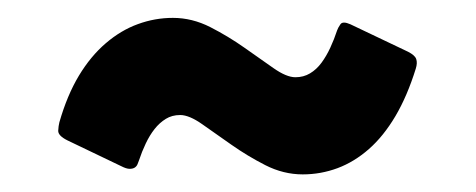

<svg xmlns="http://www.w3.org/2000/svg" viewBox="-20 -365 540 218"><path d="M443.4 -306.2Q451.2 -302.2 452.6 -297.9Q454.1 -293.5 452.1 -287.1Q442.4 -255.9 429 -233.2Q415.5 -210.4 398.9 -195.8Q382.3 -181.2 363.3 -174.1Q344.2 -167 323.7 -167Q301.8 -167 281.2 -177.5Q260.7 -188 242.7 -200.7Q224.6 -213.4 209.7 -223.9Q194.8 -234.4 184.6 -234.4Q175.3 -234.4 168.2 -230Q161.1 -225.6 155.5 -218.5Q149.9 -211.4 145.5 -202.1Q141.1 -192.9 137.7 -182.6Q137.2 -181.2 136.2 -178.7Q135.3 -176.3 133.1 -174.8Q130.9 -173.3 127.2 -173.3Q123.5 -173.3 117.7 -176.3L56.6 -205.6Q45.9 -210.9 46.1 -216.6Q46.4 -222.2 47.4 -226.1Q56.2 -256.8 69.6 -279.1Q83 -301.3 100.1 -315.9Q117.2 -330.6 136.5 -337.6Q155.8 -344.7 176.3 -344.7Q198.2 -344.7 218.8 -334.2Q239.3 -323.7 257.3 -311Q275.4 -298.3 290.3 -287.8Q305.2 -277.3 315.4 -277.3Q324.7 -277.3 332 -281.7Q339.4 -286.1 345 -293.7Q350.6 -301.3 355 -310.8Q359.4 -320.3 362.8 -330.6Q363.8 -333.5 366.5 -337.4Q369.1 -341.3 377.9 -337.4Z"/></svg>

Font: Fascinate
Style: Regular
Weight: 900
Designer: Astigmatic (AOETI)
Foundry: Astigmatic (AOETI)
Version: Version 1.000